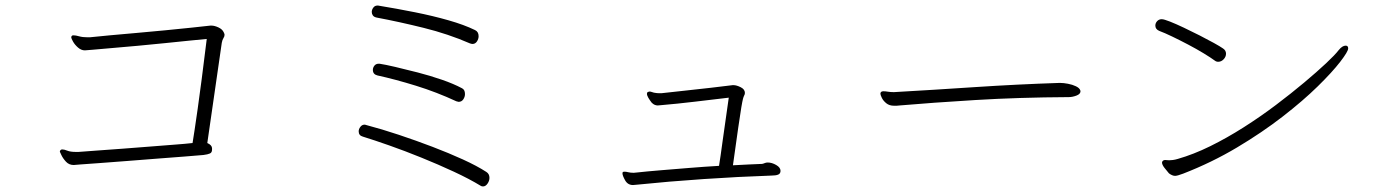

<svg xmlns="http://www.w3.org/2000/svg" viewBox="-20 -677 4980 690"><path d="M742 -139Q742 -129 734.5 -125.5Q727 -122 711 -120Q688 -118 644 -114.5Q600 -111 546 -107Q492 -103 437.5 -98.5Q383 -94 338.5 -91Q294 -88 269 -86Q263 -86 257 -85Q251 -84 245 -84Q228 -84 217 -96Q206 -108 200.5 -120Q195 -132 195 -132Q195 -135 198 -138Q200 -140 204 -140Q211 -140 222 -135.5Q233 -131 253 -131H262Q288 -133 329 -136Q370 -139 418.5 -142.5Q467 -146 515.5 -150Q564 -154 605 -157Q646 -160 672 -163Q678 -199 690.5 -286.5Q703 -374 723 -537Q701 -535 661 -531Q621 -527 573 -522Q525 -517 475.5 -512.5Q426 -508 384.5 -504.5Q343 -501 316 -498.5Q289 -496 285 -496Q272 -496 260.5 -506Q249 -516 242.5 -527.5Q236 -539 236 -543Q236 -546 239 -549Q241 -550 245 -550Q252 -550 264.5 -546.5Q277 -543 294 -543H303Q330 -546 374 -550Q418 -554 469.5 -558.5Q521 -563 572.5 -568Q624 -573 667 -577.5Q710 -582 736 -585H740Q751 -585 765 -578.5Q779 -572 784 -561Q787 -555 787 -552Q787 -546 783 -540Q779 -534 777 -523L725 -163Q741 -156 742 -145Z M1339 -657Q1406 -646 1471 -633Q1536 -620 1592 -604Q1648 -588 1687 -569Q1700 -563 1700 -547Q1700 -537 1694 -528Q1688 -519 1678 -519Q1675 -519 1669 -521Q1591 -555 1502 -577Q1413 -599 1333 -614Q1324 -616 1320 -621.5Q1316 -627 1316 -634Q1316 -642 1321.5 -649.5Q1327 -657 1336 -657ZM1344 -448Q1364 -445 1400.5 -436.5Q1437 -428 1481.5 -416.5Q1526 -405 1568 -390.5Q1610 -376 1640 -360Q1651 -355 1651 -339Q1651 -329 1645 -320Q1639 -311 1628 -311Q1626 -311 1620 -313Q1549 -346 1474.5 -369Q1400 -392 1336 -406Q1320 -410 1320 -426Q1320 -434 1325.5 -441Q1331 -448 1341 -448ZM1716 -7Q1711 -7 1708 -9Q1667 -34 1611 -60Q1555 -86 1494.5 -110.5Q1434 -135 1378.5 -154.5Q1323 -174 1284 -186Q1269 -190 1269 -205Q1269 -213 1275 -221Q1281 -229 1290 -229Q1293 -229 1295 -228Q1352 -213 1413.5 -192.5Q1475 -172 1534 -149.5Q1593 -127 1643.5 -104Q1694 -81 1728 -59Q1739 -52 1739 -38Q1739 -27 1732 -17Q1725 -7 1716 -7Z M2616 -371Q2627 -371 2642 -363.5Q2657 -356 2657 -343Q2657 -338 2654 -333Q2652 -329 2650 -321.5Q2648 -314 2644 -290.5Q2640 -267 2633 -218Q2626 -169 2614 -83Q2645 -85 2672 -86Q2699 -87 2719 -88Q2724 -89 2728.5 -91Q2733 -93 2739 -93Q2754 -93 2769.5 -84Q2785 -75 2785 -63Q2785 -53 2776.5 -49.5Q2768 -46 2752 -46Q2634 -42 2508.5 -33.5Q2383 -25 2266 -13Q2263 -13 2260 -12.5Q2257 -12 2255 -12Q2236 -12 2226.5 -29Q2217 -46 2217 -54Q2217 -59 2220 -59.5Q2223 -60 2225 -60Q2230 -60 2238 -58Q2246 -56 2258 -56Q2260 -56 2262.5 -56.5Q2265 -57 2268 -57Q2304 -61 2353 -65Q2402 -69 2457 -73.5Q2512 -78 2564 -81Q2569 -111 2577 -171Q2585 -231 2599 -326Q2539 -319 2476.5 -311.5Q2414 -304 2355 -299Q2352 -299 2349 -298.5Q2346 -298 2344 -298Q2339 -298 2333.5 -300Q2328 -302 2322 -308Q2315 -317 2310 -325.5Q2305 -334 2305 -340Q2305 -345 2308 -346Q2312 -348 2314 -348Q2318 -348 2322 -346.5Q2326 -345 2330 -344Q2335 -343 2340 -342.5Q2345 -342 2349 -342H2357Q2391 -346 2439 -351Q2487 -356 2534 -361.5Q2581 -367 2613 -371Z M3790 -379Q3802 -379 3818 -376Q3834 -373 3846.5 -367Q3859 -361 3862 -353Q3862 -352 3862.5 -351.5Q3863 -351 3863 -349Q3863 -339 3848.5 -333.5Q3834 -328 3821 -328Q3641 -327 3485 -317.5Q3329 -308 3213 -298Q3207 -297 3202.5 -297Q3198 -297 3193 -297Q3176 -297 3165 -306Q3154 -315 3149 -325.5Q3144 -336 3144 -340Q3144 -346 3149 -348Q3151 -349 3155 -349Q3162 -349 3171 -347.5Q3180 -346 3190 -346H3194Q3334 -354 3484.5 -364Q3635 -374 3787 -379Z M4358 -455Q4351 -455 4346 -459Q4331 -470 4305.5 -485.5Q4280 -501 4250.5 -516.5Q4221 -532 4193 -545.5Q4165 -559 4146 -566Q4132 -572 4132 -585Q4132 -594 4138.5 -601Q4145 -608 4155 -608Q4163 -608 4184.5 -599.5Q4206 -591 4234.5 -577.5Q4263 -564 4291.5 -549.5Q4320 -535 4342.5 -522.5Q4365 -510 4375 -503Q4386 -496 4386 -484Q4386 -473 4377.5 -464Q4369 -455 4358 -455ZM4181 -54Q4174 -62 4165 -73.5Q4156 -85 4156 -93Q4156 -96 4159 -99Q4162 -102 4167 -102Q4170 -102 4173.5 -101.5Q4177 -101 4182 -101Q4187 -101 4195 -102Q4203 -103 4213 -106Q4269 -122 4329 -151.5Q4389 -181 4449.5 -219.5Q4510 -258 4565 -299.5Q4620 -341 4666.5 -380Q4713 -419 4745.5 -449.5Q4778 -480 4791 -497Q4804 -513 4816 -513Q4825 -513 4825 -503Q4825 -492 4796.5 -455Q4768 -418 4715.5 -366.5Q4663 -315 4589.5 -258Q4516 -201 4425.5 -147Q4335 -93 4232 -53Q4211 -45 4203 -45Q4193 -45 4181 -54Z"/></svg>

Font: Moon Stars Kai T HW Light
Style: Regular
Weight: 300
Designer: GuiWonder
Version: Version 1.101